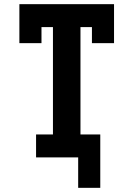

<svg xmlns="http://www.w3.org/2000/svg" viewBox="-20 -755 640 921"><path d="M355 146V0H153V-110H234V-625H179V-548H73V-735H527V-548H421V-625H366V-110H461V146Z"/></svg>

Font: Iosevka Curly Slab XBdEx
Style: Regular
Weight: 800
Width: 7
Monospace: yes
Designer: Belleve Invis
Foundry: Belleve Invis
Version: Version 11.0.0; ttfautohint (v1.8.3)